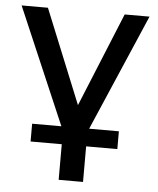

<svg xmlns="http://www.w3.org/2000/svg" viewBox="-51 -548 644 785"><g transform="rotate(5 271.0 -155.5)"><path d="M219 193V47H91V-26H211L6 -504H114L271 -118L429 -504H531L325 -26H447V47H319V193Z"/></g></svg>

Font: Mulish SemiBold
Style: Regular
Weight: 600
Designer: Vernon Adams
Foundry: Vernon Adams
Version: Version 3.603; ttfautohint (v1.8.3)